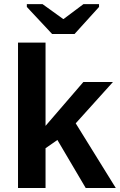

<svg xmlns="http://www.w3.org/2000/svg" viewBox="-20 -937 597 957"><path d="M407.2 0 266.1 -239.3 207 -198.2V0H69.8V-724.6H207V-309.6L395.5 -528.3H543L357.4 -322.3L557.1 0ZM351.6 -767.6H239.7L113.8 -902.3V-916.5H191.9L294.9 -842.3H296.9L396 -916.5H473.6V-902.3Z"/></svg>

Font: Arial
Style: Bold
Weight: 700
Designer: Steve Matteson
Foundry: Ascender Corporation
Version: Version 2.00.3